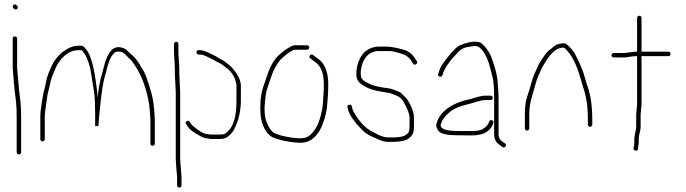

<svg xmlns="http://www.w3.org/2000/svg" viewBox="-20 -665 3104 869"><path d="M47.5 -500C40.9 -500 37.5 -496.7 37.5 -490V-367.5C37.5 -358.5 38 -348.8 39 -338.5C40 -328.2 40.9 -318.7 41.5 -310C42.2 -301.3 42.9 -292.3 43.5 -283C44.2 -273.7 45.4 -262.5 47 -249.5C48.7 -236.5 50.5 -221.6 52.5 -204.8C54.5 -188 55.5 -164.1 55.5 -133V24C55.5 26.7 56.5 29 58.5 31C60.5 33 62.9 34 65.5 34C68.2 34 70.5 33 72.5 31C74.5 29 75.5 26.7 75.5 24V-133C75.5 -164.6 74.4 -190.4 72 -210.5C70.4 -224.8 68.7 -238.5 67 -251.5C65.4 -264.5 63.9 -279.6 62.7 -296.7C61.4 -313.9 60.2 -328.3 59 -340C58 -350 57.5 -359.3 57.5 -368V-490C57.5 -496.7 54.2 -500 47.5 -500ZM40.5 -642C35.9 -637.3 36.4 -632.2 42 -626.5C47.7 -620.8 52.9 -620.3 57.5 -625C62.2 -629.7 61.7 -634.8 56 -640.5C50.4 -646.2 45.2 -646.7 40.5 -642Z M424.6 -94H425.8V-99C425.8 -109 429 -144.3 435.5 -204.8C440.5 -251.4 446.2 -287.3 452.8 -312.5C455.2 -322.2 457.8 -331.5 460.2 -340.5C462.7 -349.5 464.9 -357.5 466.6 -364.5C468.4 -371.5 470.4 -377.7 472.6 -383C474.9 -388.3 477.2 -394.2 479.6 -400.5C482 -406.9 488 -415.3 497.6 -425.8C503 -431.7 513.6 -433.1 529.4 -430.1C536 -428.8 544.8 -422 555.9 -409.5L567.2 -398.5C571.6 -394.8 575.4 -390.7 578.7 -386C612.8 -340.6 637 -283.6 651.2 -215C652.9 -207 654.2 -199 655.2 -191C656.2 -183 657.1 -174.7 657.7 -166C658.4 -157.3 659.1 -149.2 659.7 -141.5C660.4 -133.8 660.7 -126.3 660.7 -119V-15C660.7 -12.3 661.7 -10 663.7 -8C665.7 -6 668.1 -5 670.7 -5C673.4 -5 675.7 -6 677.7 -8C679.7 -10 680.7 -12.3 680.7 -15V-119C680.7 -126.3 680.4 -134.2 679.7 -142.5C679.1 -150.8 678.4 -159.3 677.7 -168C677.1 -176.7 676.2 -185.2 675.2 -193.5C674.2 -201.8 672.9 -210.2 671.2 -218.5C669.6 -226.8 667.6 -235.3 665.2 -244C662.9 -252.7 660.2 -261.8 657.2 -271.5C654.2 -281.2 649.9 -294.3 644.2 -311C638.6 -327.7 631.1 -343 621.7 -357C607.8 -382.8 594.2 -401.5 580.7 -413C576.1 -417 568.7 -423.5 559.2 -432.6C551.6 -441.7 541.6 -447.5 529.2 -450C511.3 -454 496.6 -450 485 -438C471.3 -424.3 460.6 -402.5 452.7 -372.5C450.7 -364.8 448.5 -356.3 446 -347C430.5 -293.3 422.7 -251.3 422.7 -221C421.2 -239 419.7 -253 418.2 -263C416.7 -273 415.1 -284.7 413.4 -298C406.4 -351.2 396.1 -392.4 382.6 -421.5C379.4 -428.5 374.2 -436.3 367.2 -445C360.2 -453.7 354.2 -458 349.2 -458H335C312.1 -458 290.4 -449.2 266 -431.5C258.3 -426.5 249.5 -418.1 239.4 -406.4C229.3 -394.7 222.3 -384.6 218.5 -376C201.9 -342.8 191.7 -315.3 188 -293.5C185.7 -279.8 183.2 -268.5 180.5 -259.5C177.8 -250.5 174.2 -231.7 169.5 -203.2C164.8 -174.6 162.5 -152.6 162.5 -137V-35C162.5 -32.3 163.5 -30 165.5 -28C167.5 -26 169.8 -25 172.5 -25C175.2 -25 177.5 -26 179.5 -28C181.5 -30 182.5 -32.3 182.5 -35V-137C182.5 -148.5 184.7 -167.6 189 -194.5C190.7 -204.8 192.2 -215.3 193.5 -226C194.8 -236.7 196.8 -246.5 199.5 -255.5C202.2 -264.5 204.8 -275.7 207.5 -289C210.2 -302.3 213.6 -313.9 217.8 -323.8C222 -333.7 225.7 -342.6 229 -350.5C231.3 -356.2 233.8 -361.7 236.5 -367C239.2 -372.3 242 -377.2 245 -381.5C271.1 -419.2 300.8 -438 335 -438H349.2C350.7 -437.3 353.5 -434.3 357.5 -429C368.3 -415.8 378.2 -393.4 387 -361.7C389.6 -352.2 396 -312.8 406.2 -243.5C409.2 -223.2 410.7 -190 410.7 -144V-94L417.5 -95Z M934.8 -56H973C980 -56 986.5 -56.5 992.5 -57.5C998.5 -58.5 1007 -65 1018 -77C1039.5 -102.8 1050.2 -146.1 1050.2 -207V-276C1050.2 -280.7 1049.8 -285 1048.8 -289C1043.2 -315 1030.2 -336.7 1009.8 -354L991 -368C985.5 -372.7 980.9 -375.8 977.1 -377.5C973.4 -379.2 968.4 -381.8 962.1 -385.5C955.9 -389.2 950.2 -392.3 945.1 -394.8C939.9 -397.3 934.1 -400.2 927.6 -403.5C924.4 -405.2 918.5 -408 910 -412C901.5 -416 893.8 -418 886.5 -418H879.5C872.8 -418 869.5 -421.3 869.5 -428C869.5 -434.7 872.8 -438 879.5 -438H886.5C897.9 -438 920 -429.5 953.1 -412.5C956.4 -410.8 961.1 -408 967.4 -404C973.6 -400 978.8 -397.2 982.8 -395.5C986.8 -393.8 992.2 -390.3 999.2 -385L1017.2 -371C1023.8 -365.7 1029.8 -359.5 1035.2 -352.5C1056.9 -327 1070.2 -301.5 1070.2 -276V-207C1070.2 -181.3 1066.4 -154.6 1058.8 -127C1057.1 -121 1055.1 -115 1052.8 -109C1050.4 -103 1046.4 -93.4 1040.1 -80.3C1033.9 -67.1 1023 -55 1007.5 -44C1000 -38.7 988.5 -36 973 -36H934C932 -36 924 -37.3 910 -40C901.5 -40 887.3 -48.1 860.8 -64.2C846.3 -73.1 835.5 -83 828.5 -94L822.5 -103C818.5 -108.3 819.3 -112.8 825 -116.5C830.7 -120.2 835.2 -119.3 838.5 -114L844.5 -105C847.8 -99.7 852.8 -94.7 859.5 -90C881 -72.4 897.6 -62.1 911.5 -59ZM789.5 -393 791.5 -354V-329L795.5 -249.5V56L797.5 86C800.2 112.7 801.5 130 801.5 138V174C801.5 176.7 800.5 179 798.5 181C796.5 183 794.2 184 791.5 184C788.8 184 786.5 183 784.5 181C782.5 179 781.5 176.7 781.5 174V138C781.5 132.7 781.2 127.7 780.5 123C779.8 118.3 779.3 113 779 107C778.7 101 778.2 94.3 777.5 87L775.5 56V-249L771.5 -329V-354L769.5 -393L767.5 -425V-466C767.5 -468.7 768.5 -471 770.5 -473C772.5 -475 774.8 -476 777.5 -476C780.2 -476 782.5 -475 784.5 -473C786.5 -471 787.5 -468.7 787.5 -466V-425Z M1379.8 -450C1379.8 -452.7 1378.8 -455 1376.8 -457C1374.8 -459 1372.4 -460 1369.8 -460H1314.2C1308.2 -460 1302.5 -458.3 1297 -455C1291.5 -451.7 1286.5 -448.7 1282 -446C1272.7 -441.3 1257.3 -429.6 1237.3 -411C1218.3 -390.6 1203.6 -365.5 1193.3 -335.5C1190 -325.8 1183.8 -308.1 1174.9 -282.4C1166 -256.6 1160.8 -232.5 1159.3 -210C1156.5 -167.5 1158.6 -134.5 1165.8 -111C1176.5 -75.9 1193.7 -52.9 1217.3 -42C1242.8 -31.4 1279.4 -24 1315.8 -20C1321.8 -19.3 1330.9 -19 1343.1 -19C1358.5 -19 1373.7 -23.3 1387.8 -32C1410.6 -47.3 1428 -70.6 1439.8 -102C1452.5 -133.8 1459.8 -166.2 1461.7 -199C1462.4 -210.3 1463.2 -222.3 1464.2 -235C1465.2 -247.7 1465.7 -264 1465.7 -284C1465.7 -337 1451.4 -374.7 1422.7 -397L1396.7 -416C1391.4 -420 1386.7 -419.3 1382.7 -414C1378.7 -408.7 1379.7 -404 1385.7 -400L1409.7 -382C1433.7 -364 1445.7 -331 1445.7 -283C1445.7 -264.3 1445.2 -248.8 1444.2 -236.5C1443.2 -224.2 1442.4 -212.3 1441.7 -201C1441.1 -189.7 1439.7 -178.7 1437.7 -168C1426.3 -107.1 1405.2 -66.8 1374.2 -47C1365.9 -41.7 1351.7 -39 1335.2 -39C1328.7 -39 1322.7 -39.3 1317.2 -40C1281.2 -44 1247.3 -51 1225.3 -61C1209.2 -68.2 1195.3 -87.9 1183.8 -120.2C1179.5 -132.3 1177.3 -151.9 1177.3 -179C1179.9 -218.7 1183.6 -245.9 1188.3 -260.5C1191 -268.8 1194.8 -280.2 1199.8 -294.5C1204.8 -308.8 1208.8 -320.5 1211.8 -329.5C1214.8 -338.5 1220.1 -349.8 1227.8 -363.5C1235.5 -377.2 1243.3 -388.3 1251.3 -397C1267.8 -412.3 1280.7 -422.6 1288.7 -428C1300.7 -436 1309.2 -440 1314.2 -440H1369.7C1372.4 -440 1374.7 -441 1376.7 -443C1378.7 -445 1379.8 -447.3 1379.8 -450Z M1863.1 -374.5C1868.8 -378.2 1869.9 -382.7 1866.6 -388L1860.6 -397C1856.6 -403.7 1851.4 -410.6 1845 -417.8C1838.7 -425 1828.2 -431.7 1813.6 -438C1788.1 -445.3 1772.1 -449.3 1765.6 -450C1759.6 -450.7 1754.1 -451.5 1749.1 -452.5C1744.1 -453.5 1736.4 -454 1726.1 -454H1689.6C1679.4 -454 1667.6 -451 1654.1 -445C1645.1 -441 1637.9 -436.7 1632.6 -432C1628.6 -427.3 1624.6 -422.8 1620.6 -418.5C1616.6 -414.2 1612.6 -407.7 1608.6 -399C1597.9 -379.2 1592.6 -355.2 1592.6 -327C1592.6 -307.9 1601.6 -292.6 1619.6 -281C1644.2 -264.6 1673.5 -254.3 1707.6 -250C1712.9 -249.3 1717.9 -248.5 1722.6 -247.5C1727.3 -246.5 1732.8 -245.6 1739.1 -244.7C1745.5 -243.9 1758.1 -239.4 1777 -231.2C1790.6 -225.4 1800.8 -215.6 1807.6 -202C1824.9 -171.7 1833.6 -148.7 1833.6 -133V-99C1833.6 -91 1833.1 -83.1 1832.2 -75.3C1831.3 -67.5 1826.7 -61.1 1818.6 -56C1808.5 -47.3 1789.5 -43 1761.6 -43H1734.6C1718.5 -43 1696.2 -51.3 1667.6 -68C1640.2 -80.5 1614.2 -105.6 1589.6 -143.4C1581.6 -155.7 1576.6 -165.9 1574.6 -174L1572.6 -184C1570.6 -190 1566.4 -192.3 1560.1 -191C1553.8 -189.7 1551.3 -185.7 1552.6 -179L1555.6 -169C1558.5 -153 1571.3 -131.3 1594.1 -104C1599.1 -98 1608.2 -88.2 1621.5 -74.6C1634.7 -61 1655.4 -48.8 1683.6 -38C1703.6 -28 1720.6 -23 1734.6 -23H1761.6C1777.1 -23 1792.1 -24.7 1806.6 -28C1824 -31.7 1837.7 -41.7 1847.6 -57.8C1851.6 -64.3 1853.6 -78.1 1853.6 -99V-133C1853.6 -151.3 1846.8 -173.1 1833.1 -198.5C1830.8 -202.8 1828 -207.6 1824.8 -213C1821.6 -218.3 1812 -228.3 1796.1 -243C1791.8 -247 1783 -251.5 1769.8 -256.4C1756.7 -261.3 1746.9 -264.2 1740.6 -265L1716.1 -268.5C1704.4 -270.2 1691.9 -272.7 1678.6 -276C1673.3 -277.3 1668.1 -279 1663.1 -281C1637.7 -291.1 1622.2 -301.1 1616.6 -311C1613.9 -315.7 1612.6 -323.5 1612.6 -334.5C1612.6 -345.5 1614.3 -356.8 1617.6 -368.5C1625.9 -397.6 1640.9 -417.1 1662.6 -427C1672.9 -431.7 1681.9 -434 1689.6 -434H1742.6C1755.3 -434 1776.6 -429 1806.6 -419C1821.7 -413 1834 -402.3 1843.6 -387L1849.6 -377C1852.9 -371.7 1857.4 -370.8 1863.1 -374.5Z M2210.5 -222C2210.5 -224.7 2209.5 -227 2207.5 -229C2205.5 -231 2203.2 -232 2200.5 -232H2175.5C2164.6 -232 2148.3 -228.6 2126.6 -221.8C2111.3 -217 2098.9 -213.7 2089.5 -212C2050.8 -202.3 2018.8 -186.6 1993.5 -165C1974.7 -148.8 1961.9 -128.5 1955 -104C1953.4 -98 1954.7 -90.5 1959 -81.5C1963.4 -72.5 1968.7 -66.7 1975 -64C1981.4 -61.3 1990.4 -58.7 2002 -56C2013.7 -53.3 2050.5 -52 2112.5 -52C2142.4 -52 2165.2 -57 2181 -67C2197.1 -77.2 2207.6 -90.8 2212.5 -108C2215.2 -114 2213.4 -118.2 2207 -120.5C2200.7 -122.8 2196.5 -121 2194.5 -115L2191.5 -108C2188 -99 2178.9 -89.9 2164.3 -80.5C2155.5 -74.8 2138.3 -72 2112.5 -72H2057.5C2043.2 -72 2029.7 -72.7 2017 -74C1995.1 -76.3 1981.7 -81.8 1977 -90.5C1974.7 -94.8 1973.9 -98 1974.5 -100L1979 -113.5C1980.7 -118.5 1984.9 -125.2 1991.5 -133.5C1998.2 -141.8 2003.5 -147.3 2007.5 -150C2019.5 -164.3 2041.2 -176.5 2072.5 -186.5C2079.9 -188.8 2089.7 -191.4 2101.9 -194.3C2114.1 -197.2 2128.8 -201.4 2146.1 -207C2156.4 -210.3 2166.2 -212 2175.5 -212H2200.5C2203.2 -212 2205.5 -213 2207.5 -215C2209.5 -217 2210.5 -219.3 2210.5 -222ZM1969 -318.5C1975.4 -316.2 1979.9 -318.3 1982.5 -325L1986.5 -337C1991.1 -349.5 1997.9 -361.8 2007 -374C2012 -380.7 2016.2 -386.3 2019.5 -391C2022.9 -395.7 2026.9 -400.3 2031.5 -405C2036.2 -409.7 2041.2 -415 2046.5 -421C2060.4 -439.5 2078.7 -450.2 2101.5 -453C2106.9 -453.7 2112.2 -454.5 2117.5 -455.5C2122.9 -456.5 2128.5 -456.8 2134.5 -456.5C2140.5 -456.2 2147.7 -452.4 2156.1 -445.1C2164.5 -437.9 2173.7 -423.6 2183.8 -402.4C2190.6 -387.9 2199.3 -357.9 2210 -312.3C2214.4 -293.9 2216.5 -264.1 2216.5 -223V-57C2216.5 -36.1 2224.9 -20.1 2241.5 -9L2253.5 0C2258.9 4 2263.5 3.3 2267.5 -2C2271.5 -7.3 2270.9 -12 2265.5 -16L2252.5 -25C2241.9 -32.5 2236.5 -43.1 2236.5 -57V-223C2236.5 -235.7 2235 -261.6 2231.8 -300.7C2230.1 -323.2 2222.6 -353 2209.5 -390C2200.5 -420.6 2184.5 -446.3 2161.5 -467C2154.9 -473 2146.5 -476 2136.5 -476C2115.2 -477.8 2090 -472.2 2060.8 -459.4C2052.3 -455.7 2042.4 -447.4 2031 -434.5C2026 -428.8 2021.2 -423.5 2016.5 -418.5C2011.9 -413.5 2007.7 -408.5 2004 -403.5C2000.4 -398.5 1994.4 -390.5 1986.1 -379.4C1977.8 -368.3 1971.6 -356.1 1967.5 -343L1963.5 -331C1960.9 -325 1962.7 -320.8 1969 -318.5Z M2365.5 -74C2368.2 -74 2370.5 -75 2372.5 -77C2374.5 -79 2375.5 -81.3 2375.5 -84V-146C2375.5 -175.4 2379.7 -203.1 2388 -229C2391 -238.3 2395.1 -252.8 2400.3 -272.3C2405.4 -291.9 2410.9 -308.5 2416.5 -322C2421.2 -330 2425.2 -339 2428.5 -349C2433.6 -360 2442.6 -375.6 2455.7 -395.8C2462.5 -406.3 2468.3 -413.7 2473 -418C2487.9 -435.2 2501.2 -444.9 2513.7 -447C2517.7 -447.7 2522.1 -448.5 2526.9 -449.5C2531.6 -450.5 2537 -447 2543.7 -439C2569.5 -413.3 2591.1 -369 2608.7 -306C2613.4 -289.3 2616.7 -278 2618.7 -272C2633.4 -231.7 2640.7 -183 2640.7 -126V-101C2640.7 -98.3 2641.7 -96 2643.7 -94C2645.7 -92 2648.1 -91 2650.7 -91C2653.4 -91 2655.7 -92 2657.7 -94C2659.7 -96 2660.7 -98.3 2660.7 -101V-126C2660.7 -175.4 2655.6 -218.6 2645.2 -255.5C2642.9 -263.8 2640.6 -271 2638.2 -277C2635.9 -283 2632.4 -294.7 2627.8 -312C2619.1 -344.3 2603.1 -382.3 2579.8 -426C2561.7 -451.3 2546.8 -465.5 2536.6 -468.5C2531.8 -470.2 2521.5 -469 2505.6 -465C2497.6 -462.9 2487.7 -456.4 2475.8 -445.4C2462.8 -436.3 2453 -426.8 2446.5 -417C2442.5 -411 2437 -403 2430 -393.1C2423 -383.2 2416.5 -371 2410.5 -356.5C2406.5 -346.8 2402.3 -337.4 2397.9 -328.3C2393.6 -319.2 2386.9 -298.2 2378 -265.5C2375 -254.5 2370.5 -240.2 2364.5 -222.5C2358.5 -204.8 2355.5 -179.3 2355.5 -146V-84C2355.5 -81.3 2356.5 -79 2358.5 -77C2360.5 -75 2362.8 -74 2365.5 -74Z M2805.5 -425H2757.5C2754.8 -425 2752.5 -424 2750.5 -422C2748.5 -420 2747.5 -417.7 2747.5 -415C2747.5 -412.3 2748.5 -410 2750.5 -408C2752.5 -406 2754.8 -405 2757.5 -405H2805.5C2810.2 -405 2815.2 -405.5 2820.5 -406.5C2825.8 -407.5 2831.2 -408.3 2836.5 -409C2847.2 -410.3 2856.2 -411 2863.5 -411V-192L2859.5 -148V-96.5C2859.5 -87.5 2859 -80.8 2858 -76.5C2857 -72.2 2855.4 -65.1 2853.2 -55.2C2851 -45.3 2850.2 -34.3 2851 -22C2851.3 -16.7 2850.8 -11 2849.5 -5L2847.5 5C2846.2 11.7 2848.8 15.5 2855.5 16.5C2862.2 17.5 2866.2 15 2867.5 9L2868.5 -1C2870.5 -8.3 2871.3 -18.1 2871 -30.3C2870.7 -42.4 2872.8 -56.7 2877.5 -73C2878.8 -77.7 2879.5 -85.3 2879.5 -96V-147L2883.5 -192V-411H3004.5C3011.2 -411 3014.5 -414.3 3014.5 -421C3014.5 -427.7 3011.2 -431 3004.5 -431H2883.5V-584C2883.5 -586.7 2882.5 -589 2880.5 -591C2878.5 -593 2876.2 -594 2873.5 -594C2870.8 -594 2868.5 -593 2866.5 -591C2864.5 -589 2863.5 -586.7 2863.5 -584V-431H2854.5Z"/></svg>

Font: Proton
Style: RgCnd
Weight: 500
Version: Version 1.017